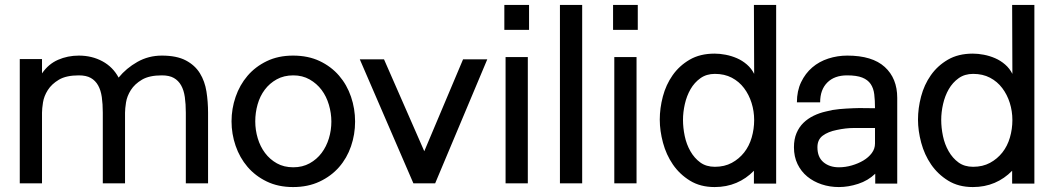

<svg xmlns="http://www.w3.org/2000/svg" viewBox="-20 -742 4257 777"><path d="M150 -445Q176 -483 215 -500Q254 -517 299 -517Q352 -517 394.5 -494Q437 -471 460 -428Q491 -466 536 -491.5Q581 -517 635 -517Q695 -517 732 -497.5Q769 -478 789 -445.5Q809 -413 815.5 -371.5Q822 -330 822 -286V0H732V-286Q732 -321 728 -349Q724 -377 713 -396.5Q702 -416 683.5 -426.5Q665 -437 635 -437Q584 -437 554.5 -419.5Q525 -402 509.5 -377.5Q494 -353 490 -327.5Q486 -302 486 -286V0H396V-286Q396 -321 392 -349Q388 -377 377 -396.5Q366 -416 347.5 -426.5Q329 -437 299 -437Q248 -437 218.5 -419.5Q189 -402 173.5 -377.5Q158 -353 154 -327.5Q150 -302 150 -286V0H60V-503H150Z M1166 15Q1106 15 1059.5 -7.5Q1013 -30 981.5 -67Q950 -104 933.5 -152Q917 -200 917 -251Q917 -302 933.5 -350Q950 -398 981.5 -435Q1013 -472 1059.5 -494.5Q1106 -517 1166 -517Q1227 -517 1273.5 -495Q1320 -473 1352 -436Q1384 -399 1400.5 -350.5Q1417 -302 1417 -250Q1417 -198 1400.5 -150Q1384 -102 1352 -65.5Q1320 -29 1273 -7Q1226 15 1166 15ZM1167 -437Q1129 -437 1100 -421Q1071 -405 1051.5 -379Q1032 -353 1022.5 -319.5Q1013 -286 1013 -251Q1013 -216 1023 -182.5Q1033 -149 1052.5 -123Q1072 -97 1100.5 -81Q1129 -65 1167 -65Q1204 -65 1233 -81Q1262 -97 1281.5 -123Q1301 -149 1311 -182Q1321 -215 1321 -250Q1321 -284 1311 -318Q1301 -352 1281.5 -378Q1262 -404 1233 -420.5Q1204 -437 1167 -437Z M1741 0H1653L1436 -502H1534L1697 -130L1854 -502H1952Z M2021 -621V-722H2121V-621ZM2026 0V-511H2116V0Z M2246 0V-722H2336V0Z M2461 -621V-722H2561V-621ZM2466 0V-511H2556V0Z M3031 -722H3121V1H3031V-51Q3000 -19 2960 -2Q2920 15 2872 15Q2814 15 2772 -11Q2730 -37 2703 -76.5Q2676 -116 2663 -164.5Q2650 -213 2650 -258Q2650 -304 2662.5 -351.5Q2675 -399 2702 -437.5Q2729 -476 2771 -500.5Q2813 -525 2872 -525Q2893 -525 2916.5 -520.5Q2940 -516 2962 -506.5Q2984 -497 3002.5 -481Q3021 -465 3032 -443ZM2873 -443Q2839 -443 2814.5 -425.5Q2790 -408 2774.5 -381Q2759 -354 2751.5 -321Q2744 -288 2744 -257Q2744 -225 2751 -191.5Q2758 -158 2774 -130Q2790 -102 2814 -84.5Q2838 -67 2873 -67Q2912 -67 2941.5 -83Q2971 -99 2991.5 -125Q3012 -151 3022 -185.5Q3032 -220 3032 -256Q3032 -292 3021.5 -325.5Q3011 -359 2991 -385.5Q2971 -412 2941.5 -427.5Q2912 -443 2873 -443Z M3522 -39Q3493 -11 3453 2Q3413 15 3375 15Q3338 15 3305 4Q3272 -7 3247 -27.5Q3222 -48 3207.5 -78Q3193 -108 3193 -146Q3193 -179 3203.5 -203.5Q3214 -228 3231.5 -245Q3249 -262 3272.5 -273.5Q3296 -285 3323 -291Q3349 -298 3377 -300.5Q3405 -303 3433 -304Q3456 -305 3478.5 -304.5Q3501 -304 3521 -304Q3521 -336 3518 -360.5Q3515 -385 3503.5 -402Q3492 -419 3469.5 -428Q3447 -437 3408 -437Q3357 -437 3328 -408Q3299 -379 3299 -328H3205Q3205 -374 3222 -409.5Q3239 -445 3267 -469Q3295 -493 3332 -505Q3369 -517 3409 -517Q3510 -517 3560.5 -471Q3611 -425 3611 -346V1H3522ZM3521 -224H3492H3435Q3403 -224 3366 -216Q3331 -209 3309.5 -193Q3288 -177 3288 -146Q3288 -106 3312.5 -85.5Q3337 -65 3375 -65Q3401 -65 3427 -72.5Q3453 -80 3474 -92.5Q3495 -105 3508 -122.5Q3521 -140 3521 -161Z M4076 -722H4166V1H4076V-51Q4045 -19 4005 -2Q3965 15 3917 15Q3859 15 3817 -11Q3775 -37 3748 -76.5Q3721 -116 3708 -164.5Q3695 -213 3695 -258Q3695 -304 3707.5 -351.5Q3720 -399 3747 -437.5Q3774 -476 3816 -500.5Q3858 -525 3917 -525Q3938 -525 3961.5 -520.5Q3985 -516 4007 -506.5Q4029 -497 4047.5 -481Q4066 -465 4077 -443ZM3918 -443Q3884 -443 3859.5 -425.5Q3835 -408 3819.5 -381Q3804 -354 3796.5 -321Q3789 -288 3789 -257Q3789 -225 3796 -191.5Q3803 -158 3819 -130Q3835 -102 3859 -84.5Q3883 -67 3918 -67Q3957 -67 3986.5 -83Q4016 -99 4036.5 -125Q4057 -151 4067 -185.5Q4077 -220 4077 -256Q4077 -292 4066.5 -325.5Q4056 -359 4036 -385.5Q4016 -412 3986.5 -427.5Q3957 -443 3918 -443Z"/></svg>

Font: Gen
Style: Regular
Weight: 400
Version: Version 1.000;PS 001.001;hotconv 1.0.56